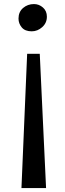

<svg xmlns="http://www.w3.org/2000/svg" viewBox="-20 -768 322 944"><path d="M85.5 156.5 113.5 -503.5H175.5L206.5 156.5ZM147 -748Q172 -748 191.2 -731Q210.5 -714 210.5 -686Q210.5 -655 187.5 -634.5Q164.5 -614 136 -614Q103 -614 87 -633.2Q71 -652.5 71 -676.5Q71 -709.5 93.5 -728.8Q116 -748 147 -748Z"/></svg>

Font: Merriweather 28pt
Style: Regular
Weight: 400
Version: Version 2.100